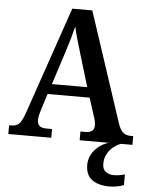

<svg xmlns="http://www.w3.org/2000/svg" viewBox="-62 -764 809 1051"><g transform="rotate(5 342.5 -238.0)"><path d="M3 0V-48H16Q42 -48 57.5 -62.5Q73 -77 89 -123L292 -714H402L602 -108Q614 -73 630.5 -60.5Q647 -48 672 -48H685V0H395V-48H425Q445 -48 458 -57.5Q471 -67 471 -88Q471 -99 468.5 -111.5Q466 -124 462 -134L429 -237H198L169 -145Q165 -133 161.5 -117.5Q158 -102 158 -90Q158 -48 207 -48H239V0ZM217 -293H411L358 -469Q346 -508 335 -546.5Q324 -585 317 -618Q309 -586 298.5 -549.5Q288 -513 276 -476ZM581 238Q518 238 483 212Q448 186 448 130Q448 98 463.5 71Q479 44 504 25.5Q529 7 556 0H622Q602 7 582 22.5Q562 38 548.5 62Q535 86 535 117Q535 147 553 160.5Q571 174 599 174Q624 174 658 165V223Q643 230 619.5 234Q596 238 581 238Z"/></g></svg>

Font: Noto Serif Thai SemiCondensed SemiBold
Style: Regular
Weight: 600
Width: 4
Designer: Monotype Design Team
Foundry: Monotype Imaging Inc.
Version: Version 2.002; ttfautohint (v1.8.4.7-5d5b)